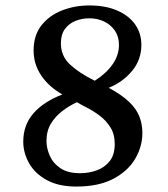

<svg xmlns="http://www.w3.org/2000/svg" viewBox="-20 -672 618 705"><path d="M260.2 13Q195.4 13 152.1 -10.6Q108.8 -34.2 87.1 -72.2Q65.4 -110.2 65.4 -152.2Q65.4 -212.5 102.3 -255.3Q139.2 -298.1 209 -325.2Q159.3 -353.3 131.4 -394.8Q103.4 -436.3 103.4 -486.7Q103.4 -542.2 132.1 -578.8Q160.9 -615.4 207.8 -633.7Q254.8 -652 307.7 -652Q368.6 -652 411.6 -632.8Q454.6 -613.7 476.9 -581.3Q499.1 -548.9 499.1 -507.1Q499.1 -452.5 464.9 -411.5Q430.8 -370.5 379.4 -349.6Q427.7 -323.4 454.5 -297.5Q481.3 -271.7 492 -243.7Q502.8 -215.7 502.8 -183.9Q502.8 -133.9 476.2 -88.7Q449.6 -43.5 395.6 -15.2Q341.7 13 260.2 13ZM273.9 -36Q305.1 -36 334.3 -46.1Q363.5 -56.3 382.4 -79.8Q401.3 -103.4 401.3 -143.2Q401.3 -179.7 385 -205.1Q368.8 -230.4 345.1 -248Q321.5 -265.5 298.7 -276.9Q275.8 -288.4 262.6 -296.7Q235.4 -284.4 209.4 -264.8Q183.5 -245.2 167.1 -218.2Q150.7 -191.3 150.7 -154.2Q150.7 -127.9 162.7 -100.4Q174.6 -72.9 201.7 -54.5Q228.7 -36 273.9 -36ZM327.8 -375.5Q369.8 -402 393.3 -435.6Q416.8 -469.2 416.8 -507.1Q416.8 -537.5 401.9 -559.4Q387 -581.2 362.4 -593Q337.8 -604.8 307.8 -604.8Q281.4 -604.8 257.7 -595.5Q233.9 -586.2 218.8 -566Q203.6 -545.8 203.6 -513.3Q203.6 -466 237.4 -434.8Q271.1 -403.6 327.8 -375.5Z"/></svg>

Font: Briem Hand Thin
Style: Regular
Weight: 100
Designer: Gunnlaugur SE Briem, Eben Sorkin
Foundry: Sorkin Type Co.
Version: Version 1.003